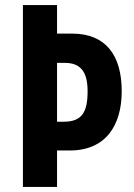

<svg xmlns="http://www.w3.org/2000/svg" viewBox="-20 -734 525 754"><path d="M458 -376C458 -517 395 -602 264 -602H204V-714H70V0H204V-143H254C395 -143 458 -241 458 -376ZM230 -256H204V-487H235C294 -487 324 -455 324 -376C324 -292 301 -256 230 -256Z"/></svg>

Font: Noto Sans Gurmukhi UI ExtraCondensed
Style: Bold
Weight: 700
Width: 2
Designer: Jelle Bosma - Monotype Design Team
Foundry: Monotype Imaging Inc.
Version: Version 2.004